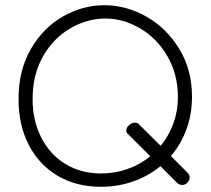

<svg xmlns="http://www.w3.org/2000/svg" viewBox="-20 -730 808 736"><path d="M707 -50Q707 -39 698.5 -30Q690 -21 679 -21Q667 -21 659 -29L595 -93Q549 -55 490.5 -34.5Q432 -14 367 -14Q272 -14 200.5 -56.5Q129 -99 90 -175Q51 -251 51 -350Q51 -461 98.5 -542.5Q146 -624 221.5 -667Q297 -710 380 -710Q464 -710 541.5 -666Q619 -622 667.5 -542Q716 -462 716 -359Q716 -293 695 -235Q674 -177 635 -132L697 -70Q707 -61 707 -50ZM556 -131 472 -215Q464 -221 464 -230Q464 -241 475 -250.5Q486 -260 497 -260Q505 -260 510 -256L596 -171Q627 -209 644.5 -256.5Q662 -304 662 -358Q662 -445 622 -514Q582 -583 517.5 -621Q453 -659 384 -659Q315 -659 250.5 -622Q186 -585 145.5 -515Q105 -445 105 -350Q105 -268 138 -203Q171 -138 230.5 -101.5Q290 -65 367 -65Q420 -65 468.5 -82Q517 -99 556 -131Z"/></svg>

Font: Mali Light
Style: Regular
Weight: 300
Designer: Kitiyaporn Chalermlarp | Katatrad Aksorn Co.,Ltd.
Foundry: Cadson Demak Co.,Ltd.
Version: Version 1.000; ttfautohint (v1.6)